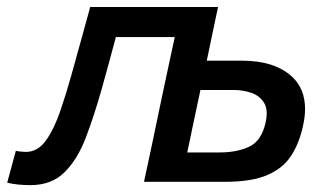

<svg xmlns="http://www.w3.org/2000/svg" viewBox="-62 -517 934 546"><path d="M24 9.5Q8 9.5 -10 7.8Q-28 6 -41.5 2.5L-17 -88Q-9.5 -86.5 -1.5 -85.8Q6.5 -85 11.5 -85Q45.5 -85 68.8 -117.8Q92 -150.5 109.2 -200.8Q126.5 -251 141 -303.5Q154.5 -353.5 168.5 -402.5Q182 -451.5 194.5 -497H558Q550 -457.5 542 -421Q534 -384 526 -344.5H625.5Q720.5 -344.5 770 -297.5Q805.5 -263.5 805.5 -207Q805.5 -185.5 800 -160.5Q789.5 -110.5 766.2 -74.5Q743 -38.5 698.2 -19.2Q653.5 0 578.5 0H347.5Q359 -53.5 370 -105Q380.5 -156 393.5 -217.5L404 -267Q413 -309.5 420.5 -344.5Q428 -379 435 -411.5H267.5Q257.5 -374 247.2 -336.2Q237 -298.5 227 -263Q205.5 -187 181.8 -125Q158 -63 121.2 -26.8Q84.5 9.5 24 9.5ZM470.5 -83.5H562.5Q612 -83.5 647 -100Q682 -116.5 693.5 -169.5Q696.5 -183 696.5 -194.5Q696.5 -213 688.5 -225.5Q675.5 -245.5 652 -253.2Q628.5 -261 605 -261H508Q498 -214 489.2 -172.8Q480.5 -131.5 470.5 -83.5Z"/></svg>

Font: Heraclito Medium
Style: Italic
Weight: 500
Italic angle: -12°
Designer: Kostas Bartsokas (font) & Cristiano Sobral (main changes)
Foundry: Kostas Bartsokas (font) & Cristiano Sobral (main changes)
Version: Version 1.00;July 8, 2020;FontCreator 13.0.0.2655 64-bit